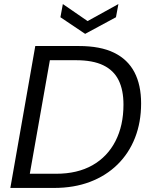

<svg xmlns="http://www.w3.org/2000/svg" viewBox="-20 -927 741 947"><path d="M31 0 154 -700H369Q475 -700 542.5 -667Q610 -634 643 -571Q676 -508 676 -417Q676 -324 646 -247.5Q616 -171 559.5 -115.5Q503 -60 424 -30Q345 0 246 0ZM127 -70H257Q362 -70 436 -112Q510 -154 549.5 -231Q589 -308 589 -411Q589 -483 565 -531.5Q541 -580 489.5 -605Q438 -630 355 -630H226ZM564 -907 552 -842 400 -760 278 -842 290 -907 412 -823Z"/></svg>

Font: DM Sans 24pt
Style: Italic
Weight: 400
Italic angle: -10°
Designer: Colophon Foundry, Jonny Pinhorn
Foundry: Colophon Foundry
Version: Version 4.004;gftools[0.9.30]